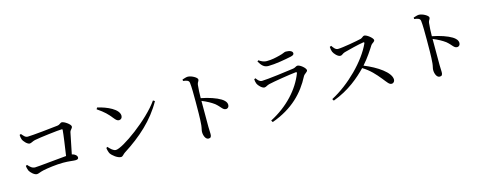

<svg xmlns="http://www.w3.org/2000/svg" viewBox="-29 -1550 6027 2383"><g transform="rotate(-15 2985.0 -358.5)"><path d="M159 -217C159 -203 166 -174 174 -155C188 -126 235 -83 266 -83C290 -83 306 -97 357 -108C413 -120 527 -136 615 -136C692 -136 739 -126 771 -126C800 -126 812 -134 812 -152C812 -175 786 -200 747 -208C769 -316 791 -431 802 -479C809 -508 837 -519 837 -543C837 -572 759 -625 729 -625C708 -625 701 -602 663 -598C604 -590 328 -562 277 -562C242 -562 225 -591 202 -616L184 -609C184 -592 187 -566 193 -552C202 -523 249 -473 278 -473C298 -473 322 -492 351 -498C419 -512 662 -541 705 -541C713 -541 717 -538 716 -530C712 -473 690 -323 673 -207C558 -198 306 -170 266 -170C226 -170 201 -199 176 -226Z M1201 -689 1189 -669C1280 -607 1314 -571 1362 -511C1387 -479 1403 -466 1424 -466C1449 -466 1467 -485 1467 -512C1467 -597 1322 -662 1201 -689ZM1893 -594C1750 -386 1377 -119 1291 -119C1258 -119 1225 -153 1197 -184L1182 -174C1183 -154 1192 -120 1202 -101C1223 -68 1286 -18 1330 -18C1354 -18 1366 -45 1389 -59C1611 -200 1796 -365 1915 -580Z M2315 -750 2316 -731C2365 -725 2390 -717 2394 -685C2401 -636 2401 -523 2401 -442C2401 -370 2401 -215 2393 -141C2389 -101 2380 -81 2380 -58C2380 -12 2400 42 2439 42C2466 42 2476 28 2476 -6C2476 -22 2474 -53 2473 -99C2472 -200 2472 -355 2473 -433C2537 -407 2586 -380 2627 -350C2691 -297 2701 -256 2742 -256C2768 -256 2782 -276 2782 -299C2782 -335 2755 -362 2721 -383C2666 -417 2570 -450 2473 -468C2474 -525 2476 -593 2482 -638C2486 -671 2505 -677 2505 -700C2505 -726 2431 -767 2386 -767C2365 -767 2342 -758 2315 -750Z M3175 -522C3176 -501 3180 -482 3187 -464C3197 -438 3243 -391 3272 -391C3294 -391 3310 -409 3340 -416C3407 -432 3621 -466 3694 -473C3707 -474 3710 -469 3706 -456C3634 -270 3475 -91 3246 27L3260 50C3529 -46 3683 -209 3781 -399C3796 -428 3837 -440 3837 -462C3837 -491 3769 -547 3736 -547C3717 -547 3707 -530 3676 -525C3605 -514 3324 -478 3265 -478C3233 -478 3216 -500 3192 -531ZM3684 -676C3716 -683 3728 -693 3728 -709C3728 -738 3691 -753 3641 -753C3621 -753 3608 -738 3551 -725C3503 -713 3451 -700 3385 -700C3353 -700 3324 -710 3285 -737L3271 -725C3305 -666 3335 -636 3389 -636C3478 -636 3609 -660 3684 -676Z M4185 -668C4186 -641 4191 -618 4197 -603C4209 -575 4251 -527 4284 -527C4310 -527 4316 -547 4348 -556C4401 -571 4537 -605 4599 -614C4610 -616 4616 -613 4611 -599C4521 -397 4282 -156 4047 -34L4061 -11C4267 -86 4412 -213 4505 -310C4596 -254 4652 -191 4713 -116C4760 -58 4778 -27 4809 -27C4836 -27 4850 -49 4850 -71C4850 -163 4692 -269 4529 -335C4600 -414 4658 -505 4691 -557C4704 -576 4739 -586 4739 -608C4739 -634 4666 -693 4633 -693C4616 -693 4603 -671 4581 -665C4528 -652 4337 -617 4278 -617C4244 -617 4223 -651 4205 -676Z M5285 -750 5286 -731C5335 -725 5360 -717 5364 -685C5371 -636 5371 -523 5371 -442C5371 -370 5371 -215 5363 -141C5359 -101 5350 -81 5350 -58C5350 -12 5370 42 5409 42C5436 42 5446 28 5446 -6C5446 -22 5444 -53 5443 -99C5442 -200 5442 -355 5443 -433C5507 -407 5556 -380 5597 -350C5661 -297 5671 -256 5712 -256C5738 -256 5752 -276 5752 -299C5752 -335 5725 -362 5691 -383C5636 -417 5540 -450 5443 -468C5444 -525 5446 -593 5452 -638C5456 -671 5475 -677 5475 -700C5475 -726 5401 -767 5356 -767C5335 -767 5312 -758 5285 -750Z"/></g></svg>

Font: Noto Serif HK Medium
Style: Regular
Weight: 500
Designer: Ryoko NISHIZUKA 西塚涼子 (kana & ideographs); Frank Grießhammer (Latin, Greek & Cyrillic); Wenlong ZHANG 张文龙 (bopomofo); San
Foundry: Adobe
Version: Version 2.001;hotconv 1.1.0;makeotfexe 2.6.0